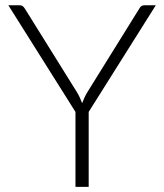

<svg xmlns="http://www.w3.org/2000/svg" viewBox="-20 -728 640 748"><path d="M325.5 -292V0H274V-292L12.5 -707.5H57Q64 -707.5 68.2 -704.2Q72.5 -701 76.5 -695L279 -370Q286 -358.5 291 -347.8Q296 -337 300 -326Q304 -337 309 -347.8Q314 -358.5 321 -370L523 -695Q526 -700.5 530.5 -704Q535 -707.5 542 -707.5H587Z"/></svg>

Font: Lato Light
Style: Regular
Weight: 300
Designer: Lukasz Dziedzic
Foundry: Lukasz Dziedzic
Version: Version 1.104; Western+Polish opensource